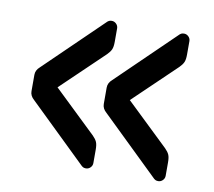

<svg xmlns="http://www.w3.org/2000/svg" viewBox="-62 -652 719 646"><g transform="rotate(10 297.0 -329.0)"><path d="M292 -357Q292 -373 306 -385L503 -576Q508 -580 512 -580.5Q516 -581 517 -581Q526 -581 532.5 -574.5Q539 -568 539 -559V-513Q539 -496 535 -487Q531 -478 521 -468L376 -329L521 -190Q531 -180 535 -171Q539 -162 539 -145V-99Q539 -90 532.5 -83.5Q526 -77 517 -77Q516 -77 512 -77.5Q508 -78 503 -82L306 -273Q292 -285 292 -301ZM45 -357Q45 -373 59 -385L256 -576Q261 -580 265 -580.5Q269 -581 270 -581Q279 -581 285.5 -574.5Q292 -568 292 -559V-513Q292 -496 288 -487Q284 -478 274 -468L129 -329L274 -190Q284 -180 288 -171Q292 -162 292 -145V-99Q292 -90 285.5 -83.5Q279 -77 270 -77Q269 -77 265 -77.5Q261 -78 256 -82L59 -273Q45 -285 45 -301Z"/></g></svg>

Font: Rubik
Style: Regular
Weight: 400
Designer: Hubert & Fischer
Foundry: Hubert & Fischer
Version: Version 1.002; ttfautohint (v1.6)